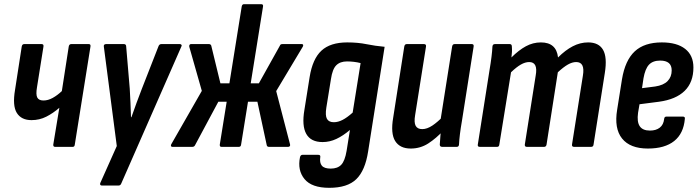

<svg xmlns="http://www.w3.org/2000/svg" viewBox="-20 -703 3349 919"><path d="M244 0Q234 0 235 -11L264 -187Q234 -161 201.5 -144.5Q169 -128 131 -128Q82 -128 60.5 -162.5Q39 -197 52 -273L84 -480Q86 -492 96 -492H179Q190 -492 188 -480L157 -285Q151 -250 158.5 -236Q166 -222 188 -222Q210 -222 232.5 -234.5Q255 -247 276 -267L309 -480Q311 -492 321 -492H405Q415 -492 413 -480L338 -11Q337 0 328 0Z M467 185Q462 185 460 181.5Q458 178 460 173L539 -4L477 -480Q476 -486 479 -489Q482 -492 488 -492H573Q584 -492 584 -480L601 -279Q603 -245 604.5 -211Q606 -177 607 -142H609Q621 -176 633.5 -210.5Q646 -245 659 -278L738 -480Q742 -492 752 -492H841Q846 -492 848.5 -488.5Q851 -485 848 -480L561 174Q557 185 548 185Z M805 0Q800 0 798.5 -4Q797 -8 800 -13L946 -268L886 -479Q885 -484 887 -488Q889 -492 894 -492H980Q988 -492 991 -485L1035 -304H1078L1137 -672Q1139 -683 1148 -683H1230Q1241 -683 1239 -672L1180 -304H1219L1320 -485Q1322 -492 1332 -492H1425Q1430 -492 1431 -488Q1432 -484 1429 -479L1302 -267L1368 -13Q1370 -8 1367.5 -4Q1365 0 1359 0H1268Q1259 0 1257 -7L1212 -216H1167L1134 -11Q1133 0 1123 0H1040Q1031 0 1032 -11L1065 -216H1025L913 -7Q909 0 900 0Z M1642 -500Q1693 -500 1734.5 -491.5Q1776 -483 1821 -479L1742 22Q1728 113 1685.5 154.5Q1643 196 1556 196Q1472 196 1437.5 154Q1403 112 1416 49Q1419 38 1428 38H1503Q1515 38 1513 49Q1509 76 1520.5 90Q1532 104 1563 104Q1596 104 1613.5 85.5Q1631 67 1639 19L1655 -81Q1622 -53 1590 -38Q1558 -23 1524 -23Q1468 -23 1446 -62Q1424 -101 1437 -177L1462 -334Q1476 -421 1518.5 -460.5Q1561 -500 1642 -500ZM1578 -118Q1598 -118 1619.5 -129Q1641 -140 1668 -164L1706 -401Q1691 -405 1674 -407Q1657 -409 1641 -409Q1608 -409 1589.5 -390.5Q1571 -372 1564 -324L1542 -188Q1536 -150 1545 -134Q1554 -118 1578 -118Z M1946 8Q1894 8 1871.5 -28Q1849 -64 1862 -140L1915 -480Q1917 -492 1927 -492H2009Q2021 -492 2019 -480L1967 -152Q1961 -117 1969.5 -101Q1978 -85 2001 -85Q2024 -85 2049.5 -102Q2075 -119 2104 -149V-80Q2068 -41 2030 -16.5Q1992 8 1946 8ZM2097 0Q2085 0 2085 -11Q2086 -29 2088 -53Q2090 -77 2092 -95L2088 -125L2144 -480Q2146 -492 2156 -492H2238Q2249 -492 2247 -480L2191 -124Q2185 -90 2181.5 -61.5Q2178 -33 2177 -11Q2176 0 2166 0Z M2277 0Q2265 0 2267 -11L2323 -367Q2329 -402 2332.5 -430.5Q2336 -459 2337 -480Q2338 -492 2349 -492H2420Q2430 -492 2430 -480Q2431 -468 2430.5 -455Q2430 -442 2428 -428Q2463 -463 2497 -481.5Q2531 -500 2569 -500Q2643 -500 2651 -428Q2686 -463 2721.5 -481.5Q2757 -500 2795 -500Q2846 -500 2866.5 -464.5Q2887 -429 2875 -354L2821 -11Q2820 0 2809 0H2728Q2716 0 2718 -12L2770 -341Q2781 -406 2738 -406Q2719 -406 2698 -394Q2677 -382 2650 -357L2596 -11Q2594 0 2584 0H2502Q2491 0 2492 -11L2544 -341Q2556 -406 2513 -406Q2494 -406 2473 -394Q2452 -382 2426 -357L2370 -11Q2369 0 2359 0Z M3081 8Q2996 8 2957.5 -40Q2919 -88 2934 -178L2957 -323Q2972 -414 3018 -457Q3064 -500 3148 -500Q3220 -500 3259.5 -469Q3299 -438 3299 -380Q3299 -309 3257 -268Q3215 -227 3134 -216L3041 -204L3034 -163Q3028 -120 3042 -99Q3056 -78 3091 -78Q3120 -78 3138 -92Q3156 -106 3159 -134Q3160 -145 3170 -145H3248Q3260 -145 3258 -134Q3252 -64 3207 -28Q3162 8 3081 8ZM3053 -281 3116 -289Q3156 -295 3175.5 -315Q3195 -335 3195 -366Q3195 -390 3181 -401.5Q3167 -413 3140 -413Q3105 -413 3086.5 -393.5Q3068 -374 3060 -328Z"/></svg>

Font: Sofia Sans Condensed
Style: Bold Italic
Weight: 700
Italic angle: -9°
Version: Version 4.100